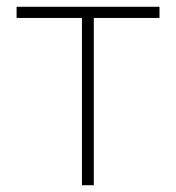

<svg xmlns="http://www.w3.org/2000/svg" viewBox="-20 -547 519 567"><path d="M222 0V-494H29V-527H451V-494H257V0Z"/></svg>

Font: Noto Sans HK Thin
Style: Regular
Weight: 100
Designer: Ryoko NISHIZUKA 西塚涼子 (kana, bopomofo & ideographs); Paul D. Hunt (Latin, Greek & Cyrillic); Sandoll Communications 산돌커뮤니
Foundry: Adobe
Version: Version 2.004-H2;hotconv 1.0.118;makeotfexe 2.5.65603